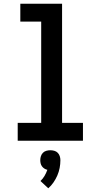

<svg xmlns="http://www.w3.org/2000/svg" viewBox="-20 -755 540 1030"><path d="M75 0V-96H201V-639H89V-735H313V-96H425V0ZM239 255 197 216Q210 204 219 188.5Q228 173 234 156Q225 154 217.5 149Q210 144 205 137Q200 130 198 121.5Q196 113 196 104Q196 93 199.5 82.5Q203 72 210.5 64.5Q218 57 228.5 54Q239 51 250 51Q261 51 271.5 54Q282 57 289.5 64.5Q297 72 300.5 82.5Q304 93 304 104Q304 125 300 146Q296 167 287.5 186.5Q279 206 267 223.5Q255 241 239 255Z"/></svg>

Font: Iosevka Curly
Style: Bold
Weight: 700
Monospace: yes
Designer: Belleve Invis
Foundry: Belleve Invis
Version: Version 22.1.2; ttfautohint (v1.8.4)